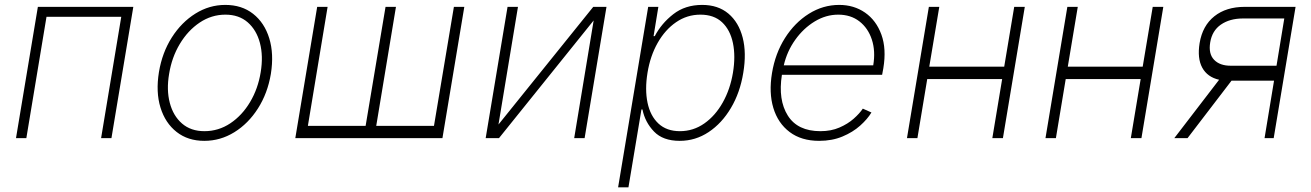

<svg xmlns="http://www.w3.org/2000/svg" viewBox="-20 -574 5449 798"><path d="M46.5 0 137.4 -545.5H534.1L443.2 0H400.2L484 -504.3H173.3L89.5 0Z M829.2 11.4Q761 11.4 714 -25.6Q666.9 -62.5 647 -127Q627.1 -191.4 640.6 -274.5Q654.1 -355.5 694.2 -418.5Q734.4 -481.5 792.3 -517.6Q850.1 -553.6 916.2 -553.6Q985.1 -553.6 1032.1 -516.5Q1079.2 -479.4 1099.1 -414.8Q1119 -350.1 1105.8 -267Q1092.3 -186.4 1052.2 -123.4Q1012.1 -60.4 954 -24.5Q896 11.4 829.2 11.4ZM829.5 -28.8Q888.1 -28.8 937.1 -61.4Q986.2 -94.1 1019.4 -149.9Q1052.6 -205.6 1063.6 -274.5Q1074.6 -341.3 1060.4 -395.2Q1046.2 -449.2 1009.6 -481.2Q973 -513.1 916.9 -513.1Q859 -513.1 809.8 -480.1Q760.7 -447.1 727.3 -391.3Q693.9 -335.6 682.9 -267Q671.5 -200.6 685.7 -146.5Q699.9 -92.3 736.7 -60.5Q773.4 -28.8 829.5 -28.8Z M1298.3 -545.5H1341.6L1259.6 -50.8H1499.6L1582.4 -545.5H1625.7L1543.7 -50.8H1783.7L1866.5 -545.5H1909.8L1818.9 0H1207.4Z M2051.8 -56.5 2445.7 -545.5H2500.7L2409.8 0H2366.5L2447.4 -489L2054 0H1998.6L2089.5 -545.5H2132.8Z M2549 204.5 2674 -545.5H2716.3L2696.4 -423.7H2701.3Q2729 -476.6 2778.4 -515.1Q2827.8 -553.6 2898.4 -553.6Q2964.5 -553.6 3007.5 -517.4Q3050.4 -481.2 3066.8 -417.6Q3083.1 -354 3069.2 -271.3Q3055.8 -188.9 3017.9 -125.2Q2980.1 -61.4 2925.2 -25Q2870.4 11.4 2805 11.4Q2735.4 11.4 2698.2 -27.3Q2660.9 -66.1 2650.2 -119H2646L2592 204.5ZM2671.2 -271.7Q2659.8 -202.1 2671.3 -147Q2682.9 -92 2716.8 -60.4Q2750.7 -28.8 2805.8 -28.8Q2861.5 -28.8 2907.3 -60.9Q2953.1 -93 2984 -148.1Q3014.9 -203.1 3026.3 -271.7Q3037.6 -340.2 3026.3 -394.9Q3014.9 -449.6 2981.2 -481.4Q2947.4 -513.1 2891 -513.1Q2835.6 -513.1 2790 -481.7Q2744.3 -450.3 2713.4 -395.8Q2682.5 -341.3 2671.2 -271.7Z M3384.6 11.4Q3310.7 11.4 3262.1 -25.2Q3213.4 -61.8 3194.2 -125.4Q3175.1 -188.9 3188.6 -270.2Q3202.1 -351.9 3242.5 -415.8Q3283 -479.8 3341.8 -516.7Q3400.6 -553.6 3468 -553.6Q3529.1 -553.6 3575.5 -521.5Q3621.8 -489.3 3643.3 -430.2Q3664.8 -371.1 3651.3 -290.1L3646.3 -263.1H3229.8Q3213.4 -158.7 3254.3 -93.7Q3295.1 -28.8 3389.9 -28.8Q3434.3 -28.8 3468.9 -43.9Q3503.6 -58.9 3528.1 -80.6Q3552.6 -102.3 3566.1 -122.5L3601.9 -106.5Q3585.6 -79.2 3555 -51.8Q3524.5 -24.5 3481.5 -6.6Q3438.6 11.4 3384.6 11.4ZM3237.6 -302.6H3609.4Q3619.3 -361.5 3603.7 -409.3Q3588.1 -457 3552 -485.1Q3516 -513.1 3463.8 -513.1Q3412.6 -513.1 3365.9 -484.7Q3319.2 -456.3 3285.2 -408.6Q3251.1 -360.8 3237.6 -302.6Z M4153.8 -296.9 4151.3 -282.3 4195.3 -545.5H4239.3L4148.4 0H4104.4L4145.2 -245.4H3833.8L3793 0H3749.6L3840.6 -545.5H3883.9L3842.3 -296.9Z M4729.4 -296.9 4726.9 -282.3 4771 -545.5H4815L4724.1 0H4680L4720.9 -245.4H4409.4L4368.6 0H4325.3L4416.2 -545.5H4459.5L4418 -296.9Z M5235.8 0 5275.2 -238.6H5098.4L4915.8 0H4860.8L5046.9 -242.5Q4998.2 -253.6 4976.9 -292.6Q4955.6 -331.7 4965.9 -394.9Q4978 -467.3 5027.2 -506.4Q5076.3 -545.5 5153.4 -545.5H5364.7L5273.8 0ZM5285.5 -300.8 5317.8 -497.2H5144.5Q5090.6 -496.8 5054.2 -471.6Q5017.8 -446.4 5009.9 -397.7Q5002.1 -350.5 5026.1 -325.5Q5050.1 -300.4 5096.6 -300.8Z"/></svg>

Font: Inter UI Extra Light
Style: Italic
Weight: 200
Italic angle: -9.39999°
Designer: Rasmus Andersson
Foundry: rsms
Version: 3.2;8d6f07862